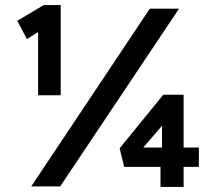

<svg xmlns="http://www.w3.org/2000/svg" viewBox="-20 -734 843 756"><path d="M130 -359H175H219V-714H152L48 -652L86 -580L130 -608ZM103 0H217L685 -700H570ZM451 -150 469 -77H612V2H703V-77H763V-153H703V-361H623ZM544 -153 618 -239V-153Z"/></svg>

Font: Easer Grotesk Medium
Style: Regular
Weight: 500
Designer: Boardeaser, Bonnie Shaver-Troup, Thomas Jockin
Foundry: Lexend
Version: Version 1.001;Glyphs 3.1.2 (3151)